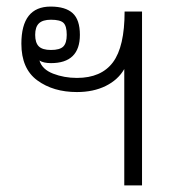

<svg xmlns="http://www.w3.org/2000/svg" viewBox="-20 -564 517 584"><path d="M358 -354Q339 -321 301.5 -302.5Q264 -284 214 -284Q142 -284 93.5 -319.5Q45 -355 45 -431Q45 -544 134 -544Q179 -544 201 -524Q223 -504 223 -458Q223 -372 135 -372Q112 -372 100 -380Q108 -353 141.5 -340Q175 -327 214 -327Q288 -327 323.5 -374.5Q359 -422 359 -529H412V0H358ZM183 -458Q183 -485 173 -494.5Q163 -504 135 -504Q110 -504 98.5 -493Q87 -482 87 -458Q87 -434 98 -423Q109 -412 135 -412Q162 -412 172.5 -422.5Q183 -433 183 -458Z"/></svg>

Font: Pridi ExtraLight
Style: Regular
Weight: 275
Designer: Katatrad Team
Foundry: CadsonDemak
Version: Version 1.001